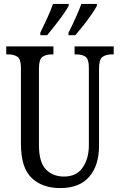

<svg xmlns="http://www.w3.org/2000/svg" viewBox="-20 -951 613 981"><path d="M288 10Q196 10 141.5 -42Q87 -94 87 -216V-605Q87 -649 69 -661Q51 -673 23 -673H12V-714H253V-673H243Q215 -673 197 -660.5Q179 -648 179 -601V-210Q179 -122 214.5 -85.5Q250 -49 307 -49Q371 -49 402.5 -95Q434 -141 434 -208V-605Q434 -649 417 -661Q400 -673 371 -673H361V-714H561V-673H550Q522 -673 504 -660.5Q486 -648 486 -601V-206Q486 -106 436 -48Q386 10 288 10ZM330 -784Q350 -823 366.5 -860Q383 -897 396 -931H475V-921Q466 -904 447 -876.5Q428 -849 406 -821Q384 -793 365 -771H330ZM186 -784Q205 -823 222 -860Q239 -897 251 -931H331V-921Q322 -904 302.5 -876.5Q283 -849 261 -821Q239 -793 221 -771H186Z"/></svg>

Font: Noto Serif Hebrew ExtraCondensed
Style: Regular
Weight: 400
Width: 2
Designer: Monotype Design Team
Foundry: Monotype Imaging Inc.
Version: Version 2.004; ttfautohint (v1.8.4.7-5d5b)